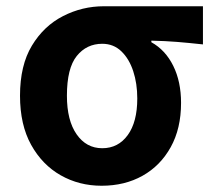

<svg xmlns="http://www.w3.org/2000/svg" viewBox="-20 -580 682 614"><path d="M305 14Q233 14 174 -19.5Q115 -53 79.5 -117Q44 -181 44 -274Q44 -371 82 -434Q120 -497 181.5 -528.5Q243 -560 312 -560H629V-438Q583 -443 546 -446Q509 -449 464 -450V-445Q509 -420 534 -369.5Q559 -319 559 -251Q559 -169 526 -109.5Q493 -50 436 -18Q379 14 305 14ZM307 -106Q358 -106 388.5 -148Q419 -190 419 -265Q419 -313 406 -352.5Q393 -392 368 -416Q343 -440 307 -440Q257 -440 225.5 -401Q194 -362 194 -274Q194 -195 225 -150.5Q256 -106 307 -106Z"/></svg>

Font: Chiron Sans HK TT
Style: Bold
Weight: 700
Designer: Ryoko NISHIZUKA 西塚涼子 (kana, bopomofo & ideographs); Paul D. Hunt (Latin, Greek & Cyrillic); Sandoll Communications 산돌커뮤니
Foundry: Adobe
Version: Version 2.022;hotconv 1.0.109;makeotfexe 2.5.65596